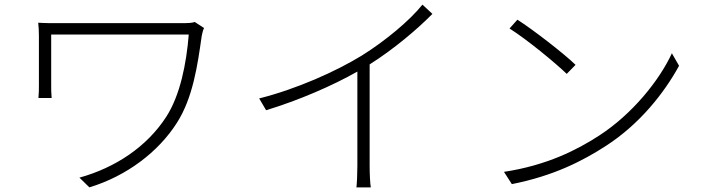

<svg xmlns="http://www.w3.org/2000/svg" viewBox="-20 -786 3040 829"><path d="M821 -691C809 -687 791 -686 777 -686H242C201 -686 169 -686 145 -688C147 -669 148 -652 148 -631V-416C148 -402 148 -384 146 -363H203C201 -384 201 -402 201 -416V-637H795C785 -512 758 -375 698 -282C614 -152 478 -62 323 -19L366 23C527 -26 664 -130 744 -256C813 -364 833 -504 851 -631C852 -638 857 -658 861 -665Z M1804 -766C1749 -697 1643 -609 1542 -546C1431 -478 1262 -402 1099 -361L1129 -310C1270 -353 1416 -416 1523 -477V-69C1523 -36 1521 7 1519 23H1581C1578 6 1576 -36 1576 -69V-508C1681 -574 1783 -661 1847 -726Z M2214 -701 2180 -663C2256 -615 2376 -516 2427 -467L2465 -506C2415 -555 2280 -659 2214 -701ZM2156 -44 2190 9C2372 -27 2497 -92 2596 -156C2742 -250 2848 -385 2912 -502L2881 -556C2827 -439 2710 -293 2566 -200C2472 -139 2341 -72 2156 -44Z"/></svg>

Font: Noto Sans CJK Light
Style: Regular
Weight: 300
Designer: Ryoko NISHIZUKA (kana & ideographs); Paul D. Hunt (Latin, Greek & Cyrillic); Wenlong ZHANG (bopomofo); Sandoll Communica
Foundry: Adobe Systems Incorporated
Version: Version 1.000;PS 1;hotconv 1.0.78;makeotf.lib2.5.61930